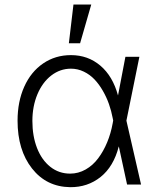

<svg xmlns="http://www.w3.org/2000/svg" viewBox="-20 -788 677 820"><path d="M279.5 11.4Q178.3 9.9 116.7 -68.5Q55 -147 55 -272.4Q55 -354 83.6 -417.8Q112.2 -481.5 164.2 -517Q216.3 -552.6 283 -552.6Q355.8 -552.6 408.7 -507.6Q461.6 -462.7 484 -380.3L515.6 -545.5H575.3L519.9 -272.7L582.4 0H522.7L487.6 -162.3H487.2Q465.2 -76.7 409.8 -32.3Q354.4 12.1 279.5 11.4ZM463.4 -273.4 461.3 -283.7Q455.6 -314.3 445.3 -343.6Q435 -372.9 419 -400.6Q403.1 -428.3 383.5 -448.9Q364 -469.5 337.9 -482.1Q311.8 -494.7 283 -494.7Q236.9 -494.7 199 -465.6Q161.2 -436.4 139.7 -385.1Q118.3 -333.8 118.3 -271.3Q118.3 -207 138.1 -155.9Q158 -104.8 194.8 -75.6Q231.5 -46.5 279.5 -46.5Q314.6 -46.5 345.7 -64.1Q376.8 -81.7 399.3 -111.9Q421.9 -142 437.7 -180.2Q453.5 -218.4 461.3 -261.7ZM274.1 -603.3 293.7 -768.5H369.7L322.1 -603.3Z"/></svg>

Font: Inter Light BETA
Style: Regular
Weight: 300
Designer: Rasmus Andersson
Foundry: rsms
Version: Version 3.011;git-f93a4a705